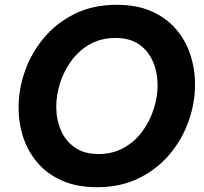

<svg xmlns="http://www.w3.org/2000/svg" viewBox="-20 -770 850 800"><path d="M384.2 10Q300.4 10 239 -17.1Q177.6 -44.2 137.2 -90.9Q96.8 -137.6 77.1 -197.1Q57.4 -256.6 57.4 -321.8Q57.4 -398.6 84.2 -474.4Q111 -550.2 163.2 -612.5Q215.4 -674.8 291.5 -712.4Q367.6 -750 466.2 -750Q550 -750 611.4 -722.9Q672.8 -695.8 713 -649.1Q753.2 -602.4 772.9 -542.7Q792.6 -483 792.6 -418.2Q792.6 -341.4 766 -265.6Q739.4 -189.8 687.2 -127.5Q635 -65.2 558.9 -27.6Q482.8 10 384.2 10ZM390.2 -128.2Q449.2 -128.2 495 -153.6Q540.8 -179 572.2 -221.3Q603.6 -263.6 620.1 -314.4Q636.6 -365.2 636.6 -415Q636.6 -467.2 617.7 -512.2Q598.8 -557.2 560.3 -584.5Q521.8 -611.8 460.8 -611.8Q402.2 -611.8 356.2 -586.4Q310.2 -561 278.8 -518.7Q247.4 -476.4 230.9 -425.9Q214.4 -375.4 214.4 -325Q214.4 -272.8 233.3 -228.1Q252.2 -183.4 291.2 -155.8Q330.2 -128.2 390.2 -128.2Z"/></svg>

Font: Be Vietnam Pro Variable Thin
Style: Italic
Weight: 100
Italic angle: -12°
Designer: Lam Bao, Tony Le, Vietanh Nguyen
Foundry: Yellow Type Foundry
Version: Version 1.002